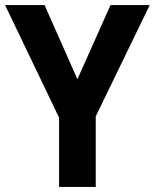

<svg xmlns="http://www.w3.org/2000/svg" viewBox="-20 -734 608 754"><path d="M284 -423 414 -714H568L356 -277V0H212V-272L0 -714H155Z"/></svg>

Font: Noto Sans Gujarati SemiCondensed
Style: Bold
Weight: 700
Width: 4
Designer: Jelle Bosma - Monotype Design Team, Universal Thirst
Foundry: Monotype Imaging Inc.
Version: Version 2.106; ttfautohint (v1.8.4.7-5d5b)